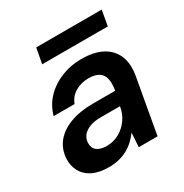

<svg xmlns="http://www.w3.org/2000/svg" viewBox="-159 -799 899 937"><g transform="rotate(-30 290.0 -330.0)"><path d="M190 12Q133 12 97 -6.5Q61 -25 44.5 -56Q28 -87 29 -124Q31 -177 61 -215.5Q91 -254 146 -275Q201 -296 275 -296H401Q408 -337 401.5 -363Q395 -389 374 -401.5Q353 -414 317 -414Q277 -414 244 -395Q211 -376 197 -339H79Q94 -393 131 -431.5Q168 -470 221 -491.5Q274 -513 334 -513Q405 -513 451 -488.5Q497 -464 516 -418.5Q535 -373 524 -309L469 0H363L368 -79Q354 -60 336 -43Q318 -26 295.5 -13.5Q273 -1 246.5 5.5Q220 12 190 12ZM232 -83Q261 -83 286.5 -93.5Q312 -104 332.5 -123Q353 -142 366 -166Q379 -190 383 -217V-219H274Q238 -219 212.5 -209Q187 -199 173 -181.5Q159 -164 159 -140Q158 -112 177.5 -97.5Q197 -83 232 -83ZM157 -586 173 -672H542L527 -586Z"/></g></svg>

Font: DM Sans 18pt SemiBold
Style: Italic
Weight: 600
Italic angle: -10°
Designer: Colophon Foundry, Jonny Pinhorn
Foundry: Colophon Foundry
Version: Version 4.004;gftools[0.9.30]